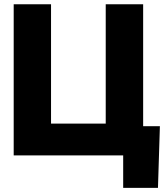

<svg xmlns="http://www.w3.org/2000/svg" viewBox="-20 -748 792 924"><path d="M668.9 0H45.9V-727.5H225.6V-153.3H488.8V-727.5H668.9ZM572.8 156.2V0H527.8V-140.6H749.5L740.2 156.2Z"/></svg>

Font: Inter Display Extra Bold
Style: Regular
Weight: 800
Designer: Rasmus Andersson
Foundry: rsms
Version: Version 4.000;git-4fc901f